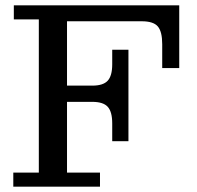

<svg xmlns="http://www.w3.org/2000/svg" viewBox="-20 -702 742 722"><path d="M30 0V-53H126V-629H32V-682H232V-53H356V0ZM232 -622V-682H654V-622ZM232 -319V-380H463V-319ZM590 -536Q590 -583 573.5 -602.5Q557 -622 513 -622H654V-446H590ZM327 -380Q368 -380 385 -398.5Q402 -417 402 -460V-515H463V-380ZM402 -238Q402 -282 385 -300.5Q368 -319 327 -319H463V-171H402Z"/></svg>

Font: Montagu Slab 24pt
Style: Regular
Weight: 400
Designer: Florian Karsten
Foundry: Florian Karsten
Version: Version 1.000